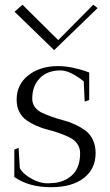

<svg xmlns="http://www.w3.org/2000/svg" viewBox="-20 -781 461 805"><path d="M58.1 -161.1 63 -76.2Q77.6 -49.8 116.7 -29.3Q155.8 -8.8 193.8 -13.2Q246.1 -14.2 281 -45.4Q315.9 -76.7 315.9 -138.2Q315.9 -160.6 304.4 -177.2Q293 -193.8 274.4 -203.4Q255.9 -212.9 231.9 -221.7Q208 -230.5 182.9 -236.6Q157.7 -242.7 133.8 -253.2Q109.9 -263.7 91.3 -276.6Q72.8 -289.6 61.3 -311.5Q49.8 -333.5 49.8 -362.8Q49.8 -426.8 98.9 -465.3Q147.9 -503.9 223.1 -503.9Q252.4 -503.9 285.2 -497.1Q317.9 -490.2 335.9 -483.4L354 -477.1V-361.8L335 -355L331.1 -439.9Q273.4 -485.8 233.9 -485.8Q178.7 -485.8 147 -453.4Q115.2 -420.9 115.2 -367.2Q115.2 -346.7 126.7 -331.5Q138.2 -316.4 156.7 -307.9Q175.3 -299.3 199.2 -290.8Q223.1 -282.2 248 -275.9Q272.9 -269.5 296.9 -258.1Q320.8 -246.6 339.4 -232.7Q357.9 -218.8 369.4 -194.6Q380.9 -170.4 380.9 -139.2Q380.9 -72.8 331.3 -34.4Q281.7 3.9 193.8 3.9Q100.6 3.9 40 -39.1V-153.8ZM389.2 -747.1 207 -570.8Q48.8 -725.1 41 -731.9L74.2 -761.2L224.1 -612.8L371.1 -761.2Z"/></svg>

Font: Antic Didone
Style: Regular
Weight: 400
Designer: Santiago Orozco
Foundry: Santiago Orozco
Version: Version 2.000